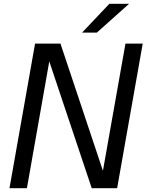

<svg xmlns="http://www.w3.org/2000/svg" viewBox="-20 -993 773 1013"><path d="M122 0H30L165 -763H299L523 -92L642 -763H733L598 0H464L240 -669ZM491 -821H413L557 -973H661Z"/></svg>

Font: Open Sauce One
Style: Italic
Weight: 400
Italic angle: -10°
Designer: Alfredo Marco Pradil
Foundry: Creative Sauce Fz LLC
Version: Version 1.477